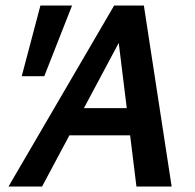

<svg xmlns="http://www.w3.org/2000/svg" viewBox="-20 -678 708 698"><path d="M476 0 403 -592H449L133 0H11L395 -658H503L604 0ZM163 -186 218 -285H488L517 -186ZM141 -401H59L127 -658H242Z"/></svg>

Font: Ysabeau
Style: Bold Italic
Weight: 700
Italic angle: -12°
Designer: Christian Thalmann (Catharsis Fonts)
Version: Version 2.002